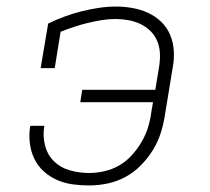

<svg xmlns="http://www.w3.org/2000/svg" viewBox="-20 -558 640 586"><path d="M252 8Q226 8 201 4.5Q176 1 153.5 -9Q131 -19 113 -35.5Q95 -52 84.5 -74Q74 -96 71 -121.5Q68 -147 72 -172Q73 -172 73 -172.5Q73 -173 73 -174H115Q115 -173 115 -173Q115 -173 115 -172Q110 -143 117.5 -114Q125 -85 145 -65.5Q165 -46 193.5 -38Q222 -30 252 -30Q275 -30 299 -35.5Q323 -41 344.5 -53.5Q366 -66 383 -85Q400 -104 412.5 -125.5Q425 -147 432 -170Q439 -193 442 -217L447 -246H225L231 -284H454L466 -357Q469 -377 468 -396.5Q467 -416 459.5 -433.5Q452 -451 438.5 -464Q425 -477 408 -485Q391 -493 371.5 -496.5Q352 -500 332 -500Q311 -500 290 -496.5Q269 -493 248 -488Q227 -483 206 -476Q185 -469 165 -461L147 -350H104L127 -486Q151 -498 177 -507.5Q203 -517 229 -523.5Q255 -530 281.5 -534Q308 -538 334 -538Q359 -538 384.5 -533.5Q410 -529 432.5 -518.5Q455 -508 472.5 -491Q490 -474 499.5 -451Q509 -428 510.5 -402.5Q512 -377 507 -351L484 -211Q480 -183 471.5 -155Q463 -127 447.5 -101.5Q432 -76 410.5 -54Q389 -32 363 -18Q337 -4 308.5 2Q280 8 252 8Z"/></svg>

Font: Iosevka Slab XLtEx
Style: Italic
Weight: 200
Width: 7
Italic angle: -9°
Monospace: yes
Designer: Belleve Invis
Foundry: Belleve Invis
Version: Version 11.1.0; ttfautohint (v1.8.3)